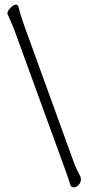

<svg xmlns="http://www.w3.org/2000/svg" viewBox="-20 -768 390 828"><path d="M41 -641 257 -48Q264 -29 270.5 -10.5Q277 8 283 28Q286 37 293 39Q295 40 298 40Q309 40 319 29.5Q329 19 329 5Q329 -2 326 -8Q308 -41 298 -69L84 -659Q79 -673 72 -695Q65 -717 60 -737Q57 -748 49 -748Q39 -748 25.5 -734.5Q12 -721 12 -710Q12 -707 13 -706Q20 -691 27 -675Q34 -659 41 -641Z"/></svg>

Font: Klee One
Style: Regular
Weight: 400
Designer: Fontworks Inc.
Foundry: Fontworks Inc.
Version: Version 1.100